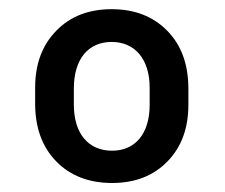

<svg xmlns="http://www.w3.org/2000/svg" viewBox="-20 -741 497 424"><path d="M57.6 -512.2C57.6 -459 73.2 -416.5 104 -384.8C134.8 -353 176.3 -336.9 227.5 -336.9C278.8 -336.9 319.3 -353 350.1 -384.8C380.9 -416.5 396 -458 396 -509.8V-544.9C396 -599.1 380.4 -641.6 349.1 -673.3C317.9 -705.1 276.9 -720.7 226.6 -720.7C176.3 -720.7 135.3 -705.1 104.5 -673.3C73.2 -641.6 57.6 -599.6 57.6 -547.4ZM143.1 -545.4C143.1 -611.8 175.8 -648.4 226.6 -648.4C277.8 -648.4 310.5 -610.4 310.5 -547.4V-508.3C310.1 -445.3 278.3 -408.2 227.5 -408.2C175.3 -408.2 143.1 -445.8 143.1 -509.8Z"/></svg>

Font: Shabnam
Style: Bold
Weight: 700
Foundry: DejaVu fonts team - Redesigned by Saber Rastikerdar - Based on Vazir font
Version: Version 5.0.1